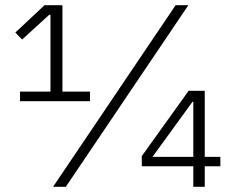

<svg xmlns="http://www.w3.org/2000/svg" viewBox="-20 -718 891 738"><path d="M57 -329V-366H174V-661H169L65 -566L39 -593L151 -698H220V-366H326V-329ZM184 0 655 -698H704L233 0ZM723 0V-79H525V-118L705 -369H767V-115H827V-79H767V0ZM723 -327H720L566 -115H723Z"/></svg>

Font: IBM Plex Thai Light
Style: Regular
Weight: 300
Designer: Mike Abbink, Paul van der Laan, Pieter van Rosmalen, Ben Mitchell, Mark Frömberg
Foundry: Bold Monday
Version: Version 1.0